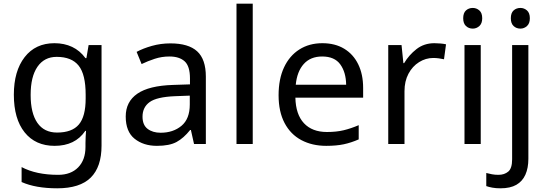

<svg xmlns="http://www.w3.org/2000/svg" viewBox="-20 -780 2967 1040"><path d="M275 -546Q328 -546 370.5 -526Q413 -506 443 -465H448L460 -536H530V9Q530 124 471.5 182Q413 240 290 240Q232 240 183.5 231.5Q135 223 97 206V125Q176 167 295 167Q364 167 403.5 126.5Q443 86 443 16V-5Q443 -17 444 -39.5Q445 -62 446 -71H442Q414 -30 372.5 -10Q331 10 276 10Q172 10 113.5 -63Q55 -136 55 -267Q55 -395 113.5 -470.5Q172 -546 275 -546ZM287 -472Q220 -472 183 -418.5Q146 -365 146 -266Q146 -167 182.5 -114.5Q219 -62 289 -62Q370 -62 407 -105.5Q444 -149 444 -246V-267Q444 -377 406 -424.5Q368 -472 287 -472Z M903 -545Q1001 -545 1048 -502Q1095 -459 1095 -365V0H1031L1014 -76H1010Q975 -32 936.5 -11Q898 10 830 10Q757 10 709 -28.5Q661 -67 661 -149Q661 -229 724 -272.5Q787 -316 918 -320L1009 -323V-355Q1009 -422 980 -448Q951 -474 898 -474Q856 -474 818 -461.5Q780 -449 747 -433L720 -499Q755 -518 803 -531.5Q851 -545 903 -545ZM929 -259Q829 -255 790.5 -227Q752 -199 752 -148Q752 -103 779.5 -82Q807 -61 850 -61Q918 -61 963 -98.5Q1008 -136 1008 -214V-262Z M1349 0H1261V-760H1349Z M1726 -546Q1795 -546 1844.5 -516Q1894 -486 1920.5 -431.5Q1947 -377 1947 -304V-251H1580Q1582 -160 1626.5 -112.5Q1671 -65 1751 -65Q1802 -65 1841.5 -74.5Q1881 -84 1923 -102V-25Q1882 -7 1842 1.5Q1802 10 1747 10Q1671 10 1612.5 -21Q1554 -52 1521.5 -113.5Q1489 -175 1489 -264Q1489 -352 1518.5 -415Q1548 -478 1601.5 -512Q1655 -546 1726 -546ZM1725 -474Q1662 -474 1625.5 -433.5Q1589 -393 1582 -321H1855Q1854 -389 1823 -431.5Q1792 -474 1725 -474Z M2333 -546Q2348 -546 2365.5 -544.5Q2383 -543 2396 -540L2385 -459Q2372 -462 2356.5 -464Q2341 -466 2327 -466Q2286 -466 2250 -443.5Q2214 -421 2192.5 -380.5Q2171 -340 2171 -286V0H2083V-536H2155L2165 -438H2169Q2195 -482 2236 -514Q2277 -546 2333 -546Z M2584 -536V0H2496V-536ZM2541 -737Q2561 -737 2576.5 -723.5Q2592 -710 2592 -681Q2592 -653 2576.5 -639Q2561 -625 2541 -625Q2519 -625 2504 -639Q2489 -653 2489 -681Q2489 -710 2504 -723.5Q2519 -737 2541 -737Z M2691 240Q2666 240 2647 236.5Q2628 233 2614 228V157Q2629 161 2645 164Q2661 167 2680 167Q2712 167 2733 149.5Q2754 132 2754 83V-536H2842V80Q2842 130 2826 166Q2810 202 2777 221Q2744 240 2691 240ZM2747 -681Q2747 -710 2762 -723.5Q2777 -737 2799 -737Q2819 -737 2834.5 -723.5Q2850 -710 2850 -681Q2850 -653 2834.5 -639Q2819 -625 2799 -625Q2777 -625 2762 -639Q2747 -653 2747 -681Z"/></svg>

Font: Noto Sans Bamum
Style: Regular
Weight: 400
Designer: Monotype Design Team
Foundry: Monotype Imaging Inc.
Version: Version 2.001